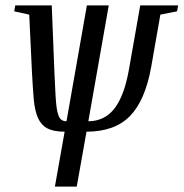

<svg xmlns="http://www.w3.org/2000/svg" viewBox="-20 -479 681 712"><path d="M264.6 212.9H183.6L219.7 9.3Q178.2 9.3 155.3 -3.2Q132.3 -15.6 120.6 -42.2Q108.9 -68.8 105.2 -110.4Q101.6 -151.9 98.6 -209.5L88.4 -424.8L32.7 -437L36.6 -459H171.9L182.1 -203.6Q186 -105.5 190.2 -78.6Q194.3 -51.8 202.1 -40.5Q210 -29.3 226.6 -29.3L302.2 -459H383.3L307.6 -29.3Q368.7 -29.8 405 -77.4Q441.4 -125 458.5 -223.1L500 -459H640.6L636.7 -437L574.7 -424.8L541 -232.4Q518.6 -106.4 461.9 -48.6Q405.3 9.3 300.8 9.3Z"/></svg>

Font: Tinos
Style: Italic
Weight: 400
Italic angle: -16.333°
Designer: Steve Matteson
Foundry: Monotype Imaging Inc.
Version: Version 1.32